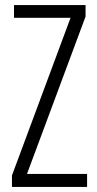

<svg xmlns="http://www.w3.org/2000/svg" viewBox="-20 -734 382 754"><path d="M322 0H27V-45L257 -664H35V-714H316V-669L86 -51H322Z"/></svg>

Font: Noto Sans Telugu ExtraCondensed Light
Style: Regular
Weight: 300
Width: 2
Designer: Jelle Bosma - Monotype Design Team
Foundry: Monotype Imaging Inc.
Version: Version 2.005; ttfautohint (v1.8.4.7-5d5b)